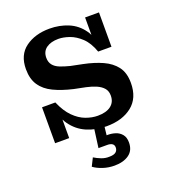

<svg xmlns="http://www.w3.org/2000/svg" viewBox="-132 -616 805 909"><g transform="rotate(-20 271.0 -161.5)"><path d="M318 8Q264 8 219 -11.5Q174 -31 144.5 -72.5Q115 -114 109 -181H128Q149 -132 177 -104Q205 -76 236 -64.5Q267 -53 296 -53Q339 -53 362.5 -71Q386 -89 386 -122Q386 -145 373.5 -159.5Q361 -174 339.5 -183.5Q318 -193 290 -199L231 -211Q175 -224 134.5 -243.5Q94 -263 72.5 -295Q51 -327 51 -376Q51 -448 99.5 -483.5Q148 -519 221 -519Q271 -519 314.5 -501Q358 -483 386 -443.5Q414 -404 420 -338H401Q384 -386 356.5 -412Q329 -438 299 -448.5Q269 -459 244 -459Q206 -459 183 -442.5Q160 -426 160 -394Q160 -372 171.5 -357.5Q183 -343 204.5 -334.5Q226 -326 254 -319L313 -307Q367 -296 408 -277.5Q449 -259 472.5 -228Q496 -197 496 -146Q496 -70 447 -31Q398 8 318 8ZM61 0V-181H109L132 -143V0ZM420 -338 398 -376V-511H468V-338ZM290 196Q260 196 232.5 187Q205 178 186 164L206 124Q222 134 241.5 141.5Q261 149 281 148Q304 148 314 139.5Q324 131 324 117Q324 104 315 98Q306 92 291 92H246L259 -5H309L303 48H310Q329 48 347.5 54Q366 60 378.5 75Q391 90 391 116Q391 156 363 176Q335 196 290 196Z"/></g></svg>

Font: Montagu Slab 120pt Medium
Style: Regular
Weight: 500
Designer: Florian Karsten
Foundry: Florian Karsten
Version: Version 1.000